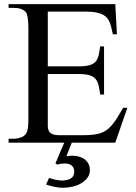

<svg xmlns="http://www.w3.org/2000/svg" viewBox="-20 -682 651 918"><path d="M409.7 131.8Q409.7 151.9 398.4 167.5Q387.2 183.1 369.1 193.8Q351.1 204.6 327.9 210.2Q304.7 215.8 281.2 215.8Q260.7 215.8 239.7 211.2Q218.8 206.5 200.2 200.2L214.8 168.5Q221.2 170.9 229.2 173.3Q237.3 175.8 245.8 177.5Q254.4 179.2 262.2 180.2Q270 181.2 276.4 181.2Q304.2 181.2 319.6 170.4Q335 159.7 335 138.7Q335 121.6 325 111.6Q314.9 101.6 298.3 100.1Q286.6 99.1 274.9 100.6Q263.2 102.1 253.4 105L245.1 99.1L287.1 0H21V-18.6H43.9Q48.3 -18.6 54.9 -19.3Q61.5 -20 69.1 -21.7Q76.7 -23.4 84 -26.4Q91.3 -29.3 96.2 -33.7Q101.1 -38.1 104.7 -43.5Q108.4 -48.8 110.8 -58.1Q113.3 -67.4 114.5 -81.5Q115.7 -95.7 115.7 -117.7V-547.4Q115.7 -579.6 112.3 -598.9Q108.9 -618.2 103 -624.5Q85.4 -644.5 43.9 -644.5H21V-662.1H531.2L539.1 -518.1H519.5Q516.1 -532.2 513.4 -545.7Q510.7 -559.1 506.1 -571.3Q501.5 -583.5 494.1 -593.5Q486.8 -603.5 473.9 -610.8Q460.9 -618.2 441.2 -622.3Q421.4 -626.5 392.1 -626.5H208.5V-364.7H354.5Q388.2 -364.7 407.5 -370.1Q426.8 -375.5 437 -387.2Q447.3 -398.9 451.4 -417Q455.6 -435.1 459 -460H477.5V-230H459Q455.6 -255.9 451.2 -274.4Q446.8 -293 436.5 -304.9Q426.3 -316.9 407.2 -322.5Q388.2 -328.1 354.5 -328.1H208.5V-80.1Q208.5 -66.9 213.1 -56.9Q217.8 -46.9 229.5 -41.3Q241.2 -35.6 264.6 -35.6H376.5Q403.3 -35.6 423.8 -37.8Q444.3 -40 460.7 -45.4Q477.1 -50.8 490 -60.3Q502.9 -69.8 515.4 -84.2Q527.8 -98.6 540.5 -118.9Q553.2 -139.2 568.8 -166.5H588.9L531.2 0H323.2L297.4 65.4Q310.5 62.5 326.2 62.5Q342.3 62.5 357.4 66.7Q372.6 70.8 384 79.1Q395.5 87.4 402.6 100.6Q409.7 113.8 409.7 131.8Z"/></svg>

Font: Doulos SIL Eur
Style: Regular
Weight: 400
Designer: Walt Agee, Victor Gaultney, Peter Martin, Debbi Hosken, Becca Hirsbrunner
Foundry: SIL International
Version: Version 5.000